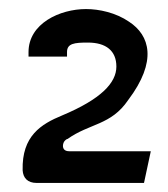

<svg xmlns="http://www.w3.org/2000/svg" viewBox="-20 -860 372 424"><path d="M30 -484C31 -467 41 -456 61 -456H298L313 -526H133C122 -526 119 -532 119 -538C119 -543 121 -549 128 -553H129C178 -588 225 -583 263 -639C328 -725 311 -782 265 -812C236 -832 199 -840 170 -840C112 -840 43 -808 43 -745V-735H128V-745C128 -764 144 -766 174 -766C214 -766 237 -748 237 -713C237 -677 203 -641 117 -605C71 -586 28 -560 30 -484Z"/></svg>

Font: Charger Pro
Style: ExBdSuExt
Weight: 400
Designer: Jasper
Foundry: Cannot Into Space Fonts
Version: Version 1.09